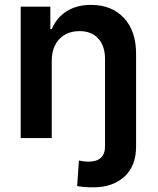

<svg xmlns="http://www.w3.org/2000/svg" viewBox="-20 -573 656 797"><path d="M194.8 -319.8V0H65.9V-545.4H189V-452.6H195.3Q214.4 -499.5 256.3 -526.1Q298.3 -552.7 357.9 -552.7Q443.8 -552.7 494.6 -498.3Q545.4 -443.8 544.9 -347.2V34.7Q544.9 116.2 496.3 160.4Q447.8 204.6 367.7 204.6Q326.2 204.6 300.3 199.2L307.6 93.3Q330.1 98.1 346.2 98.1Q416 98.1 416 34.7V-327.6Q416 -382.3 387.9 -413.1Q359.9 -443.8 310.1 -443.8Q258.3 -443.8 226.6 -410.9Q194.8 -377.9 194.8 -319.8Z"/></svg>

Font: Interop SemBd
Style: Regular
Weight: 600
Designer: Rasmus Andersson, Google, Jang Haemin
Foundry: jhaemin
Version: Version 1.007